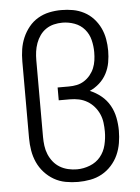

<svg xmlns="http://www.w3.org/2000/svg" viewBox="-53 -785 607 835"><g transform="rotate(-5 250.0 -367.5)"><path d="M254 8Q227 8 200 3Q173 -2 149.5 -15.5Q126 -29 107.5 -49.5Q89 -70 78 -94.5Q67 -119 62.5 -146Q58 -173 58 -200V-535Q58 -562 62 -588Q66 -614 76.5 -638.5Q87 -663 104 -684Q121 -705 144 -718.5Q167 -732 193 -737.5Q219 -743 246 -743Q272 -743 297 -738.5Q322 -734 345 -722Q368 -710 385.5 -691Q403 -672 414 -649Q425 -626 429.5 -600.5Q434 -575 434 -549Q434 -524 429.5 -498.5Q425 -473 413 -450Q401 -427 381.5 -409.5Q362 -392 339 -382Q366 -371 388.5 -352.5Q411 -334 425 -309Q439 -284 444.5 -255.5Q450 -227 450 -199Q450 -172 445.5 -145Q441 -118 430 -93.5Q419 -69 400.5 -48.5Q382 -28 358.5 -15Q335 -2 308 3Q281 8 254 8ZM254 -47Q283 -47 311 -58Q339 -69 357 -91Q375 -113 382 -142Q389 -171 389 -200Q389 -220 386.5 -239.5Q384 -259 376 -277Q368 -295 355 -310Q342 -325 325 -335Q308 -345 289 -349Q270 -353 250 -353H201V-409H250Q268 -409 285 -412.5Q302 -416 317 -425.5Q332 -435 343.5 -449Q355 -463 361.5 -479Q368 -495 370.5 -512.5Q373 -530 373 -548Q373 -575 366.5 -601.5Q360 -628 342.5 -648.5Q325 -669 299 -678.5Q273 -688 246 -688Q227 -688 208.5 -683.5Q190 -679 174.5 -668.5Q159 -658 148 -642.5Q137 -627 130.5 -609Q124 -591 121.5 -572.5Q119 -554 119 -535V-200Q119 -181 121.5 -161.5Q124 -142 131.5 -124Q139 -106 151 -91Q163 -76 179.5 -66Q196 -56 215.5 -51.5Q235 -47 254 -47Z"/></g></svg>

Font: Iosevka Fixed SS04 Light
Style: Regular
Weight: 300
Monospace: yes
Designer: Belleve Invis
Foundry: Belleve Invis
Version: Version 32.5.0